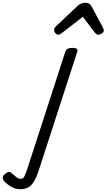

<svg xmlns="http://www.w3.org/2000/svg" viewBox="-304 -860 768 1384"><path d="M-159 504Q-192 504 -222.5 486.5Q-253 469 -273 447Q-285 433 -284 419Q-283 405 -267 393Q-252 381 -241 379.5Q-230 378 -218 390Q-197 409 -183.5 419Q-170 429 -154 429Q-138 429 -129.5 414Q-121 399 -107 357L167 -488Q172 -502 184 -508.5Q196 -515 217 -515Q241 -515 249.5 -508Q258 -501 253 -487L-21 357Q-41 421 -62 452.5Q-83 484 -106.5 494Q-130 504 -159 504ZM118 -610Q105 -610 95.5 -621Q86 -632 86 -644Q86 -653 90 -659Q94 -665 98 -669L256 -818Q270 -831 284 -835.5Q298 -840 314 -840Q327 -840 338.5 -833.5Q350 -827 356 -814L438 -661Q442 -654 443 -649Q444 -644 444 -639Q444 -627 429.5 -618.5Q415 -610 405 -610Q395 -610 389.5 -615Q384 -620 379 -626L293 -739L146 -625Q140 -621 133 -615.5Q126 -610 118 -610Z"/></svg>

Font: Playwrite CZ
Style: Regular
Weight: 400
Designer: Veronika Burian, José Scaglione
Foundry: TypeTogether
Version: Version 1.002